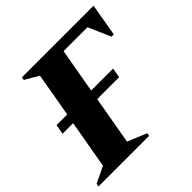

<svg xmlns="http://www.w3.org/2000/svg" viewBox="-205 -813 965 965"><g transform="rotate(-45 277.5 -330.0)"><path d="M-35 0 -32 -16 55 -58 100 -315H25L34 -367H110L151 -602L78 -644L81 -660H590L560 -486H544L492 -605H322L280 -367H436L427 -315H271L226 -58L328 -16L325 0Z"/></g></svg>

Font: Spectral SC ExtraBold
Style: Italic
Weight: 800
Italic angle: -10°
Designer: Jean-Baptiste Levee
Foundry: Production Type
Version: Version 2.001